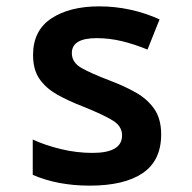

<svg xmlns="http://www.w3.org/2000/svg" viewBox="-20 -573 603 604"><path d="M262 11Q212 11 167 2.5Q122 -6 83 -23V-134Q122 -116 171.5 -104Q221 -92 271 -92Q364 -92 364 -147Q364 -175 337 -192.5Q310 -210 241 -238Q194 -256 159 -276Q124 -296 104 -325Q84 -354 84 -400Q84 -477 141.5 -515Q199 -553 292 -553Q342 -553 390 -542.5Q438 -532 482 -512L444 -417Q403 -434 363.5 -443.5Q324 -453 284 -453Q206 -453 206 -406Q206 -377 235 -360Q264 -343 327 -319Q372 -302 408 -281.5Q444 -261 465.5 -230Q487 -199 487 -150Q487 -68 429 -28.5Q371 11 262 11Z"/></svg>

Font: Noto Sans Mono SemiCondensed SemiBold
Style: Regular
Weight: 600
Width: 4
Designer: Monotype Design Team
Foundry: Monotype Imaging Inc.
Version: Version 2.014; ttfautohint (v1.8.4.7-5d5b)